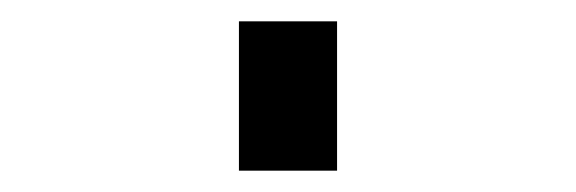

<svg xmlns="http://www.w3.org/2000/svg" viewBox="-20 60 540 180"><path d="M204 220V80H296V220Z"/></svg>

Font: Iosevka Term Curly
Style: Bold
Weight: 700
Designer: Belleve Invis
Foundry: Belleve Invis
Version: Version 32.3.0